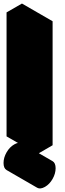

<svg xmlns="http://www.w3.org/2000/svg" viewBox="-72 -1005 369 1084"><path d="M225 -885V-185L139 -135V-835ZM182 50Q155 65 138 55Q121 45 121 15Q121 -15 138 -45Q155 -75 182 -90Q208 -105 225 -95Q242 -85 242 -55Q242 -25 225 5Q208 35 182 50ZM225 -885 139 -835 -35 -935 52 -985ZM225 -95Q208 -105 182 -90Q155 -75 138 -45Q121 -15 121 15Q121 45 138 55L-35 -45Q-52 -55 -52 -85Q-52 -115 -34.8 -145Q-17.6 -175 9 -190Q35.4 -205 52 -195ZM139 -835V-135L-35 -235V-935Z"/></svg>

Font: Nabla Normal
Style: Regular
Weight: 400
Designer: Arthur Reinders Folmer
Version: Version 1.000